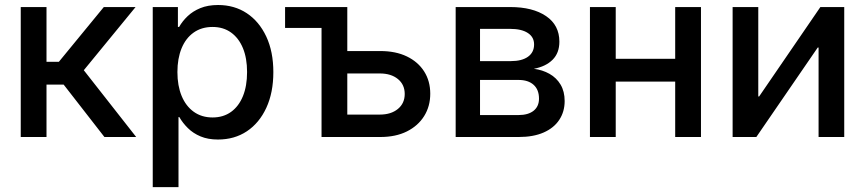

<svg xmlns="http://www.w3.org/2000/svg" viewBox="-20 -558 3523 782"><path d="M64.5 0V-529.3H169.4V-306.2H219.7L402.8 -529.3H532.2L321.3 -272L534.7 0H405.3L239.3 -213.4H169.4V0Z M602.1 204.1V-529.3H704.6V-448.2H709.5Q722.7 -471.7 743.9 -491.9Q765.1 -512.2 795.9 -524.9Q826.7 -537.6 868.2 -537.6Q934.6 -537.6 985.1 -504.2Q1035.6 -470.7 1064.5 -409.2Q1093.3 -347.7 1093.3 -264.2Q1093.3 -180.7 1064.7 -118.9Q1036.1 -57.1 985.6 -23.4Q935.1 10.3 867.7 10.3Q827.1 10.3 796.9 -2.4Q766.6 -15.1 745.4 -36.1Q724.1 -57.1 710.4 -81.1H707V204.1ZM845.7 -79.6Q889.6 -79.6 921.1 -102.3Q952.6 -125 969.5 -166.5Q986.3 -208 986.3 -264.6Q986.3 -320.8 969.5 -361.8Q952.6 -402.8 921.1 -425.5Q889.6 -448.2 845.7 -448.2Q800.8 -448.2 768.6 -425.3Q736.3 -402.3 719.5 -361.1Q702.6 -319.8 702.6 -264.6Q702.6 -209 719.7 -167.5Q736.8 -126 769 -102.8Q801.3 -79.6 845.7 -79.6Z M1141.1 -444.3V-529.3H1333V-444.3ZM1370.1 -350.1H1528.8Q1591.8 -350.1 1637.2 -328.1Q1682.6 -306.2 1707.5 -267.1Q1732.4 -228 1732.4 -176.3Q1732.4 -125 1707.5 -85.2Q1682.6 -45.4 1637.2 -22.7Q1591.8 0 1528.8 0H1289.6V-529.3H1394.5V-91.3H1526.9Q1572.8 -91.3 1600.6 -114.3Q1628.4 -137.2 1628.4 -175.3Q1628.4 -213.4 1600.6 -236.1Q1572.8 -258.8 1526.9 -258.8H1370.1Z M1835.9 0V-529.3H2058.1Q2149.9 -529.3 2204.1 -492.4Q2258.3 -455.6 2258.3 -388.2Q2258.3 -342.3 2230.7 -314.7Q2203.1 -287.1 2154.3 -277.8Q2189.5 -273.4 2218 -257.3Q2246.6 -241.2 2263.2 -213.4Q2279.8 -185.5 2279.8 -146.5Q2279.8 -103 2257.8 -69.8Q2235.8 -36.6 2194.1 -18.3Q2152.3 0 2092.8 0ZM1935.1 -89.4H2091.8Q2131.3 -89.4 2153.3 -106.9Q2175.3 -124.5 2175.3 -156.2Q2175.3 -192.9 2153.3 -212.6Q2131.3 -232.4 2091.8 -232.4H1935.1ZM1935.1 -309.1H2061Q2105.5 -309.1 2130.4 -326.9Q2155.3 -344.7 2155.3 -377Q2155.3 -407.2 2129.6 -423.8Q2104 -440.4 2058.1 -440.4H1935.1Z M2756.3 -318.4V-225.6H2460.9V-318.4ZM2487.8 -529.3V0H2382.8V-529.3ZM2835 -529.3V0H2730V-529.3Z M3418.5 0H3314V-364.3H3310.5L3060.5 0H2963.9V-529.3H3068.4V-165H3071.8L3321.3 -529.3H3418.5Z"/></svg>

Font: Inter 24pt Medium
Style: Regular
Weight: 500
Designer: Rasmus Andersson
Foundry: rsms
Version: Version 4.001;git-66647c0bb